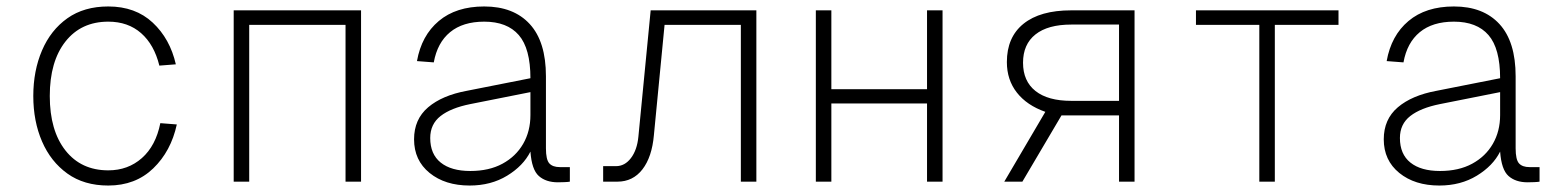

<svg xmlns="http://www.w3.org/2000/svg" viewBox="-20 -562 4840 594"><path d="M315 12Q240 12 188.5 -25Q137 -62 110 -124.5Q83 -187 83 -265Q83 -343 110 -406Q137 -469 188.5 -505.5Q240 -542 315 -542Q399 -542 452.5 -492Q506 -442 524 -363L473 -359Q457 -424 416.5 -459.5Q376 -495 315 -495Q231 -495 182.5 -433.5Q134 -372 134 -265Q134 -158 182.5 -96.5Q231 -35 315 -35Q376 -35 419 -73Q462 -111 476 -181L527 -177Q509 -94 454 -41Q399 12 315 12Z M703 0V-530H1097V0H1049V-485H751V0Z M1433 12Q1357 12 1309 -27Q1261 -66 1261 -131Q1261 -193 1304.5 -230Q1348 -267 1424 -281L1621 -320Q1621 -412 1585 -453.5Q1549 -495 1478 -495Q1412 -495 1372.5 -462.5Q1333 -430 1322 -369L1270 -373Q1284 -452 1337.5 -497Q1391 -542 1478 -542Q1569 -542 1619 -487.5Q1669 -433 1669 -326V-103Q1669 -68 1679.5 -56.5Q1690 -45 1712 -45H1743V0Q1738 1 1726.5 1.5Q1715 2 1706 2Q1669 2 1647 -17.5Q1625 -37 1621 -93Q1599 -49 1549 -18.5Q1499 12 1433 12ZM1435 -33Q1493 -33 1534.5 -55.5Q1576 -78 1598.5 -117Q1621 -156 1621 -206V-277L1435 -240Q1375 -228 1343 -203Q1311 -178 1311 -135Q1311 -85 1343.5 -59Q1376 -33 1435 -33Z M1846 0V-48H1886Q1913 -48 1932 -73Q1951 -98 1955 -139L1993 -530H2320V0H2272V-485H2036L2003 -144Q1997 -76 1967.5 -38Q1938 0 1890 0Z M2504 0V-530H2552V-286H2848V-530H2896V0H2848V-242H2552V0Z M3087 0 3214 -216Q3157 -236 3126 -275.5Q3095 -315 3095 -370Q3095 -447 3146.5 -488.5Q3198 -530 3294 -530H3490V0H3442V-205H3264L3143 0ZM3294 -250H3442V-486H3294Q3222 -486 3183.5 -455.5Q3145 -425 3145 -368Q3145 -311 3183.5 -280.5Q3222 -250 3294 -250Z M3876 0V-485H3680V-530H4121V-485H3924V0Z M4433 12Q4357 12 4309 -27Q4261 -66 4261 -131Q4261 -193 4304.5 -230Q4348 -267 4424 -281L4621 -320Q4621 -412 4585 -453.5Q4549 -495 4478 -495Q4412 -495 4372.5 -462.5Q4333 -430 4322 -369L4270 -373Q4284 -452 4337.5 -497Q4391 -542 4478 -542Q4569 -542 4619 -487.5Q4669 -433 4669 -326V-103Q4669 -68 4679.5 -56.5Q4690 -45 4712 -45H4743V0Q4738 1 4726.5 1.5Q4715 2 4706 2Q4669 2 4647 -17.5Q4625 -37 4621 -93Q4599 -49 4549 -18.5Q4499 12 4433 12ZM4435 -33Q4493 -33 4534.5 -55.5Q4576 -78 4598.5 -117Q4621 -156 4621 -206V-277L4435 -240Q4375 -228 4343 -203Q4311 -178 4311 -135Q4311 -85 4343.5 -59Q4376 -33 4435 -33Z"/></svg>

Font: Geist Mono UltraLight
Style: Regular
Weight: 200
Monospace: yes
Designer: Basement.studio, Andrés Briganti, Mateo Zaragoza
Foundry: Basement.studio, Vercel, Andrés Briganti, Guido Ferreyra, Mateo Zaragoza
Version: Version 1.400; ttfautohint (v1.8.4.7-5d5b)